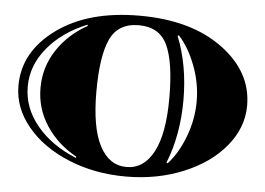

<svg xmlns="http://www.w3.org/2000/svg" viewBox="-50 -736 1138 823"><g transform="rotate(5 519.0 -324.0)"><path d="M1011 -326Q1011 -231 945 -151Q879 -71 766 -24.5Q653 22 519 22Q385 22 272 -24.5Q159 -71 93 -151Q27 -231 27 -326Q27 -472 162.5 -571Q298 -670 519 -670Q740 -670 875.5 -571Q1011 -472 1011 -326ZM642 -556Q608 -629 519 -629Q430 -629 396 -556Q362 -483 362 -329Q362 -175 403 -97Q444 -19 518.5 -19Q593 -19 634.5 -97.5Q676 -176 676 -329.5Q676 -483 642 -556ZM301 -607 299 -612Q193 -569 130 -493Q67 -417 67 -325.5Q67 -234 130 -158Q193 -82 299 -39L301 -44Q219 -89 170.5 -162.5Q122 -236 122 -325Q122 -414 170.5 -488Q219 -562 301 -607ZM693 -601 688 -598Q737 -476 737 -326Q737 -176 688 -53L693 -50Q736 -96 765 -171.5Q794 -247 794 -325.5Q794 -404 765 -479.5Q736 -555 693 -601Z"/></g></svg>

Font: Diplomata SC
Style: Regular
Weight: 400
Width: 7
Designer: Eduardo Rodriguez Tunni
Foundry: Eduardo Rodriguez Tunni
Version: Version 1.001